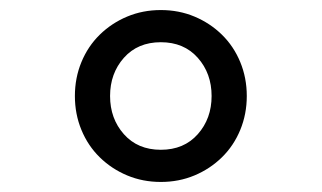

<svg xmlns="http://www.w3.org/2000/svg" viewBox="-20 -730 640 382"><path d="M300 -368Q264 -368 233 -381Q202 -394 178.5 -417Q155 -440 142 -471.5Q129 -503 129 -539Q129 -575 142 -606.5Q155 -638 178.5 -661Q202 -684 233 -697Q264 -710 300 -710Q336 -710 367 -697Q398 -684 421.5 -661Q445 -638 458 -606.5Q471 -575 471 -539Q471 -503 458 -471.5Q445 -440 421.5 -417Q398 -394 367 -381Q336 -368 300 -368ZM300 -432Q346 -432 373.5 -463Q401 -494 401 -539Q401 -584 373.5 -615Q346 -646 300 -646Q254 -646 226.5 -615Q199 -584 199 -539Q199 -494 226.5 -463Q254 -432 300 -432Z"/></svg>

Font: IBM Plex Mono
Style: Regular
Weight: 400
Monospace: yes
Designer: Mike Abbink, Paul van der Laan, Pieter van Rosmalen
Foundry: Bold Monday
Version: Version 2.3